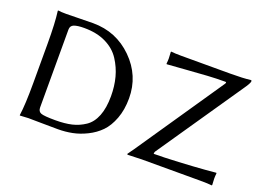

<svg xmlns="http://www.w3.org/2000/svg" viewBox="-98 -882 1514 1117"><g transform="rotate(20 659.5 -324.0)"><path d="M902.8 -54.2Q960.9 -54.2 1055.9 -59.1Q1150.9 -64 1216.8 -69.3L1283.2 -75.2L1285.2 -71.8Q1283.2 -55.7 1283.2 -39.1Q1283.2 -27.8 1285.2 0L1283.2 2.9Q1259.3 0 1211.9 0H849.1L762.2 2.9L758.8 -1Q764.6 -8.8 773.9 -22.5Q783.2 -36.1 785.2 -38.1L1153.8 -579.1Q1161.6 -591.3 1150.9 -590.8Q1095.7 -590.8 1040.8 -587.4Q985.8 -584 915.5 -578.6Q845.2 -573.2 795.9 -569.8L793.9 -573.2Q795.9 -589.4 795.9 -606Q795.9 -617.2 793.9 -645L795.9 -647.9Q819.8 -645 856.9 -645H1161.1Q1242.2 -645 1287.1 -650.9Q1293 -650.9 1293 -645Q1293 -632.8 1263.2 -590.8L908.2 -71.8Q902.8 -65.4 902.8 -54.2ZM189.9 -82Q189.9 -57.1 209 -49.6Q228 -42 298.8 -42Q356.9 -42 399.4 -52Q441.9 -62 479 -86.9Q516.1 -111.8 535.6 -161.4Q555.2 -210.9 555.2 -284.2Q555.2 -346.2 541 -399.7Q526.9 -453.1 495.8 -501Q464.8 -548.8 408.4 -576.4Q352.1 -604 273.9 -604Q231.9 -604 210.9 -595.9Q189.9 -587.9 189.9 -564ZM147 -645Q179.2 -645 229.5 -646.5Q279.8 -647.9 312 -647.9Q456.1 -647.9 557.1 -548.1Q658.2 -448.2 658.2 -308.1Q658.2 -237.3 637.2 -181.6Q616.2 -126 583.5 -92.5Q550.8 -59.1 506.3 -37.1Q461.9 -15.1 418.9 -6.6Q376 2 330.1 2Q273.9 2 226.1 1Q178.2 0 147 0L95.2 2.9L94.2 0Q104 -67.9 104 -200.2V-444.8Q104 -573.7 94.2 -645L96.2 -647.9Q112.8 -645 147 -645Z"/></g></svg>

Font: Biolilbert
Style: Regular
Weight: 400
Designer: Philipp H. Poll
Foundry: Philipp H. Poll
Version: Version 1.1.0